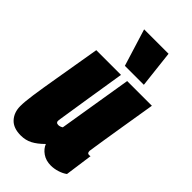

<svg xmlns="http://www.w3.org/2000/svg" viewBox="-247 -862 945 945"><g transform="rotate(45 225.5 -389.5)"><path d="M101 10Q49 10 23 -18.5Q-3 -47 -3 -91Q-3 -121 4.5 -173.5Q12 -226 27.5 -316.5Q43 -407 67 -550H239Q223 -449 207.5 -353Q192 -257 180 -177Q177 -157 195 -157Q207 -157 219 -165L282 -550H454Q436 -442 425 -373Q414 -304 407.5 -264.5Q401 -225 398.5 -206.5Q396 -188 395 -183Q394 -178 394 -177Q394 -160 405 -160Q407 -160 410 -160Q413 -160 416 -161L396 -17Q380 -5 356.5 2.5Q333 10 310 10Q276 10 251.5 -7Q227 -24 218 -48Q188 -18 161 -4Q134 10 101 10ZM221 -595 161 -789H331L353 -595Z"/></g></svg>

Font: Georama Condensed Black
Style: Italic
Weight: 900
Width: 3
Italic angle: -9°
Designer: Jean-Baptiste Levee
Foundry: Production Type
Version: Version 1.000